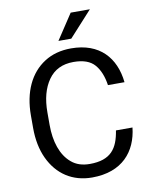

<svg xmlns="http://www.w3.org/2000/svg" viewBox="-99 -990 848 1072"><g transform="rotate(-10 325.5 -453.5)"><path d="M511.7 -226.1C496.1 -126.5 456.1 -66.9 335.9 -66.9C293.9 -66.9 259.3 -78.1 232.4 -101.1C177.7 -146.5 152.3 -226.6 152.3 -319.8V-391.6C152.3 -467.3 168.5 -527.8 201.2 -574.2C233.9 -620.6 281.2 -643.6 344.2 -643.6C399.4 -643.6 439 -629.4 463.9 -600.6C488.8 -571.8 504.4 -532.2 511.7 -482.9H605.5C590.8 -623 505.9 -720.7 344.2 -720.7C285.6 -720.7 234.9 -707 192.4 -679.7C106.4 -625 58.6 -523.4 58.6 -390.6V-319.8C58.6 -253.4 70.3 -195.3 93.3 -146C139.6 -46.9 224.6 9.8 335.9 9.8C506.8 9.8 590.8 -91.8 605.5 -226.1ZM355 -773.9 485.8 -917.5H377L282.2 -773.9Z"/></g></svg>

Font: Vazirmatn
Style: Regular
Weight: 400
Designer: Saber Rastikerdar
Foundry: Saber Rastikerdar
Version: Version 33.003